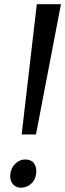

<svg xmlns="http://www.w3.org/2000/svg" viewBox="-20 -888 312 918"><path d="M156 -868H271.5L152 -245H83.5ZM29 -52Q31.5 -84 52.5 -104.8Q73.5 -125.5 100 -125.5Q128.5 -125.5 142 -107.8Q155.5 -90 153.5 -63.5Q151.5 -30.5 130 -10.5Q108.5 9.5 79.5 9.5Q56.5 9.5 41.8 -7.2Q27 -24 29 -52Z"/></svg>

Font: Merriweather
Style: Italic
Weight: 400
Italic angle: -7.8°
Designer: Eben Sorkin
Foundry: Eben Sorkin
Version: Version 2.100